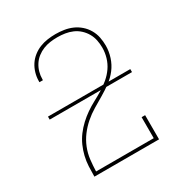

<svg xmlns="http://www.w3.org/2000/svg" viewBox="-173 -871 946 998"><g transform="rotate(-30 300.0 -371.5)"><path d="M106 0V-1Q106 -31 107.5 -61Q109 -91 116 -120Q123 -149 135 -176Q147 -203 165 -227Q183 -251 205 -271.5Q227 -292 251.5 -309Q276 -326 302.5 -340Q329 -354 354.5 -369.5Q380 -385 403 -404.5Q426 -424 443 -448.5Q460 -473 468.5 -502Q477 -531 477 -561Q477 -583 472.5 -605.5Q468 -628 456.5 -648Q445 -668 428 -683.5Q411 -699 390 -708Q369 -717 346.5 -720.5Q324 -724 301 -724Q279 -724 257.5 -721Q236 -718 216 -710Q196 -702 178.5 -688.5Q161 -675 149 -656.5Q137 -638 131 -617Q125 -596 125 -574V-568H104V-575Q104 -599 111 -623Q118 -647 131 -667Q144 -687 163.5 -702.5Q183 -718 205.5 -727Q228 -736 252.5 -739.5Q277 -743 301 -743Q326 -743 351.5 -739Q377 -735 400 -725Q423 -715 442.5 -698Q462 -681 475 -658.5Q488 -636 493 -611Q498 -586 498 -561Q498 -526 487 -492Q476 -458 455 -430.5Q434 -403 405.5 -382Q377 -361 347 -343.5Q317 -326 287 -308Q257 -290 230.5 -267Q204 -244 183 -216Q162 -188 149 -155.5Q136 -123 132 -88.5Q128 -54 127 -19H473V-145H494V0ZM53 -373V-391H547V-373Z"/></g></svg>

Font: Iosevka Etoile Thin
Style: Regular
Weight: 100
Designer: Belleve Invis
Foundry: Belleve Invis
Version: Version 22.1.2; ttfautohint (v1.8.4)